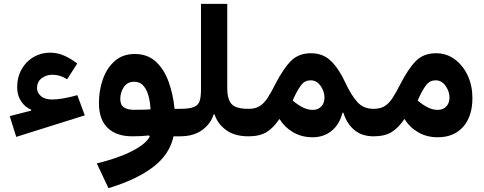

<svg xmlns="http://www.w3.org/2000/svg" viewBox="-20 -705 2503 993"><path d="M68.8 -252.4Q68.8 -306.2 91.8 -346.7Q114.7 -387.2 153.3 -409.9Q191.9 -432.6 238.3 -432.6Q278.8 -432.6 314.2 -416.3Q349.6 -399.9 379.4 -376.5L327.1 -294.9Q291.5 -318.4 251 -318.4Q218.3 -318.4 194.8 -299.8Q171.4 -281.2 171.4 -249.5Q171.4 -226.1 191.4 -208.3Q211.4 -190.4 250.5 -190.4Q274.9 -190.4 309.6 -196.5Q344.2 -202.6 379.9 -212.9L418.5 -108.4L64 2.9L30.3 -104.5L141.1 -132.8V-137.7Q109.9 -150.4 89.4 -180.9Q68.8 -211.4 68.8 -252.4Z M754.4 2.4 751 -4.4Q729 -2 706.5 -1Q684.1 0 663.6 0Q582 0 536.9 -43.5Q491.7 -86.9 491.7 -171.9Q491.7 -237.3 512 -295.2Q532.2 -353 573.5 -389.4Q614.7 -425.8 677.2 -425.8Q743.2 -425.8 786.1 -386Q829.1 -346.2 852.3 -281.5Q875.5 -216.8 882.8 -142.1H911.1V0H877.4Q857.9 92.8 772.5 158.4Q687 224.1 541 268.1L480.5 140.1Q547.4 124 603.8 102.5Q660.2 81.1 699.5 55.4Q738.8 29.8 754.4 2.4ZM758.3 -139.6Q757.3 -172.9 749 -205.8Q740.7 -238.8 722.7 -260.5Q704.6 -282.2 673.8 -282.2Q638.7 -282.2 620.4 -254.6Q602.1 -227.1 602.1 -192.9Q602.1 -162.6 620.6 -149.9Q639.2 -137.2 670.9 -137.2Q692.4 -137.2 714.1 -137.5Q735.8 -137.7 758.3 -139.6Z M1085 -113.3Q1069.8 -64.5 1025.4 -32.2Q981 0 911.1 0Q901.9 0 896.5 -14.9Q891.1 -29.8 891.1 -71.3Q891.1 -113.3 896.5 -127.7Q901.9 -142.1 911.1 -142.1Q959 -142.1 982.2 -151.4Q1005.4 -160.6 1012.5 -182.4Q1019.5 -204.1 1019.5 -241.7V-685.1H1155.3V-248Q1155.3 -193.4 1177 -167.7Q1198.7 -142.1 1265.1 -142.1H1265.6V0H1265.1Q1193.4 0 1149.2 -32.5Q1105 -64.9 1089.8 -113.3Z M1265.6 -142.1Q1300.3 -142.1 1322.8 -156Q1345.2 -169.9 1364 -198.7Q1382.8 -227.5 1404.8 -271.5Q1445.3 -350.1 1484.9 -389.9Q1524.4 -429.7 1588.4 -429.7Q1651.4 -429.7 1692.9 -388.4Q1734.4 -347.2 1767.1 -275.4Q1796.9 -211.9 1828.4 -177Q1859.9 -142.1 1911.6 -142.1H1912.1V0H1911.6Q1851.1 0 1812 -33.2Q1772.9 -66.4 1755.9 -122.1L1751 -121.6Q1735.8 -61 1694.8 -28.1Q1653.8 4.9 1597.2 4.9Q1541 4.9 1497.1 -20.3Q1453.1 -45.4 1425.3 -89.8Q1395 -44.4 1359.4 -22.2Q1323.7 0 1265.6 0Q1254.9 0 1250.2 -16.8Q1245.6 -33.7 1245.6 -71.3Q1245.6 -108.9 1250.2 -125.5Q1254.9 -142.1 1265.6 -142.1ZM1493.7 -185.1Q1521.5 -161.6 1546.6 -149.2Q1571.8 -136.7 1597.7 -136.7Q1625 -136.7 1641.6 -154.3Q1658.2 -171.9 1658.2 -200.2Q1658.2 -232.4 1637.9 -261Q1617.7 -289.6 1586.9 -289.6Q1557.1 -289.6 1539.1 -266.6Q1521 -243.7 1503.9 -207.5Z M1912.1 -142.1Q1946.8 -142.1 1969.2 -156Q1991.7 -169.9 2010.5 -198.7Q2029.3 -227.5 2051.3 -271.5Q2091.8 -350.1 2131.3 -389.9Q2170.9 -429.7 2234.9 -429.7Q2290 -429.7 2332.5 -397.9Q2375 -366.2 2399.2 -313.7Q2423.3 -261.2 2423.3 -198.2Q2423.3 -103.5 2375.5 -49.3Q2327.6 4.9 2243.7 4.9Q2187.5 4.9 2143.6 -20.3Q2099.6 -45.4 2071.8 -89.8Q2041.5 -44.4 2005.9 -22.2Q1970.2 0 1912.1 0Q1901.4 0 1896.7 -16.8Q1892.1 -33.7 1892.1 -71.3Q1892.1 -108.9 1896.7 -125.5Q1901.4 -142.1 1912.1 -142.1ZM2140.1 -185.1Q2168 -161.6 2193.1 -149.2Q2218.3 -136.7 2244.1 -136.7Q2271.5 -136.7 2288.1 -154.3Q2304.7 -171.9 2304.7 -200.2Q2304.7 -232.4 2284.4 -261Q2264.2 -289.6 2233.4 -289.6Q2203.6 -289.6 2185.5 -266.6Q2167.5 -243.7 2150.4 -207.5Z"/></svg>

Font: Estedad-FD Bold
Style: Regular
Weight: 700
Designer: Amin Abedi
Version: Version 7.3